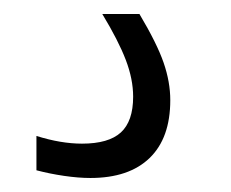

<svg xmlns="http://www.w3.org/2000/svg" viewBox="-20 -34 330 274"><path d="M109 220Q92 220 71.5 217Q51 214 32 209V160Q67 171 97 171Q135 171 152.5 155Q170 139 170 104Q170 79 159.5 51.5Q149 24 126 -14H179Q204 28 213.5 55.5Q223 83 223 109Q223 163 193.5 191.5Q164 220 109 220Z"/></svg>

Font: Encode Sans Narrow
Style: Light
Weight: 300
Designer: Pablo Impallari, Andres Torresi
Foundry: Pablo Impallari, Andres Torresi
Version: Version 1.000; ttfautohint (v1.00) -l 8 -r 50 -G 200 -x 14 -